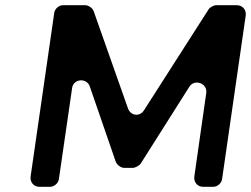

<svg xmlns="http://www.w3.org/2000/svg" viewBox="-20 -720 967 740"><path d="M836 -30 927 -660C930 -682 915 -700 892 -700H813C804 -700 788 -691 784 -684L535 -295C519 -269 483 -273 473 -303L341 -677C337 -689 321 -700 308 -700H223C207 -700 191 -686 189 -670L98 -40C95 -18 110 0 132 0H173C189 0 205 -14 207 -30L258 -381C263 -417 314 -421 326 -387L426 -97C431 -84 446 -73 459 -73H492C501 -73 517 -82 522 -89L710 -386C730 -417 780 -399 775 -362L729 -40C726 -18 741 0 763 0H802C818 0 834 -14 836 -30Z"/></svg>

Font: Trueno
Style: RoundIt
Weight: 400
Designer: Julieta Ulanovsky, Jasper
Foundry: Julieta Ulanovsky, Cannot Into Space Fonts
Version: Version 3.001